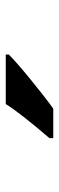

<svg xmlns="http://www.w3.org/2000/svg" viewBox="204 -1010 200 647"><g transform="rotate(-90 303.5 -686.0)"><path d="M162.1 -606V-619.1Q246.1 -716.8 276.9 -766.1H443.8V-755.9Q418.5 -730.5 357.2 -680.4Q295.9 -630.4 261.2 -606Z"/></g></svg>

Font: CAA NEO Sans
Style: Bold
Weight: 700
Version: Version 1.10